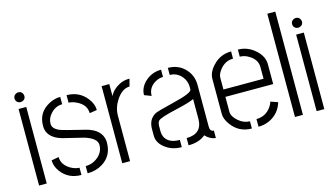

<svg xmlns="http://www.w3.org/2000/svg" viewBox="-80 -954 2146 1228"><g transform="rotate(-15 993.5 -340.0)"><path d="M42 -578.1Q42 -599.6 63.5 -608.4Q69.3 -610.4 75.2 -610.4Q97.7 -610.4 105.5 -588.9Q107.4 -583 107.4 -578.1Q107.4 -555.7 85.9 -547.9Q80.1 -545.9 75.2 -545.9Q52.7 -545.9 43.9 -566.4Q42 -572.3 42 -578.1ZM49.8 0V-506.8H100.6V0Z M168.9 -134.8 217.8 -143.6Q217.8 -92.8 271.5 -60.5Q300.8 -43.9 329.1 -43V4.9Q244.1 4.9 196.3 -58.6Q168.9 -95.7 168.9 -134.8ZM172.9 -362.3Q172.9 -451.2 252 -493.2Q289.1 -512.7 327.1 -512.7V-463.9Q281.2 -463.9 248 -425.8Q222.7 -397.5 222.7 -362.3Q222.7 -328.1 270.5 -309.6Q289.1 -301.8 418 -270.5Q424.8 -268.6 430.7 -267.6Q533.2 -241.2 540 -162.1Q540 -157.2 540 -152.3Q540 -65.4 468.8 -21.5Q424.8 4.9 370.1 4.9V-43Q420.9 -43 459 -79.1Q490.2 -109.4 490.2 -151.4Q490.2 -195.3 409.2 -220.7Q404.3 -222.7 285.2 -251Q276.4 -252.9 269.5 -254.9Q183.6 -280.3 173.8 -344.7Q172.9 -353.5 172.9 -362.3ZM369.1 -462.9V-512.7Q451.2 -512.7 500 -451.2Q531.2 -413.1 531.2 -371.1L482.4 -363.3Q482.4 -420.9 418.9 -450.2Q391.6 -462.9 369.1 -462.9Z M600.6 0V-510.7H651.4V-430.7Q670.9 -471.7 716.8 -495.1Q747.1 -510.7 779.3 -510.7H785.2L772.5 -461.9Q723.6 -461.9 684.6 -403.3Q652.3 -354.5 652.3 -300.8V0Z M840.8 -119.1Q840.8 -67.4 891.6 -32.2Q934.6 -1 995.1 -1V-48.8Q918.9 -48.8 896.5 -98.6Q889.6 -114.3 889.6 -131.8V-167Q889.6 -192.4 900.4 -203.1Q917 -219.7 1022.5 -243.2Q1116.2 -264.6 1144.5 -279.3V-147.5Q1143.6 -49.8 1040 -48.8V-1Q1105.5 -1 1145.5 -31.2Q1149.4 -34.2 1152.3 -37.1Q1184.6 -3.9 1220.7 -1V-49.8Q1195.3 -50.8 1195.3 -83V-359.4Q1195.3 -427.7 1146.5 -473.6Q1103.5 -513.7 1040 -513.7V-466.8Q1087.9 -466.8 1120.1 -427.7Q1143.6 -398.4 1143.6 -360.4V-343.8Q1144.5 -320.3 1022.5 -291Q906.2 -262.7 889.6 -253.9Q841.8 -226.6 840.8 -165ZM847.7 -384.8 893.6 -367.2Q893.6 -422.9 943.4 -451.2Q967.8 -465.8 995.1 -465.8V-513.7Q929.7 -513.7 882.8 -466.8Q847.7 -429.7 847.7 -384.8Z M1296.9 -139.6V-373Q1297.9 -418.9 1339.8 -460.9Q1387.7 -510.7 1458 -510.7V-462.9Q1402.3 -462.9 1366.2 -413.1Q1347.7 -387.7 1347.7 -365.2V-288.1H1613.3V-365.2Q1613.3 -414.1 1565.4 -444.3Q1535.2 -463.9 1502.9 -463.9V-510.7Q1568.4 -510.7 1620.1 -462.9Q1663.1 -421.9 1664.1 -374V-239.3H1347.7V-139.6Q1347.7 -109.4 1384.8 -77.1Q1419.9 -47.9 1459 -47.9V0Q1373 0 1323.2 -70.3Q1296.9 -107.4 1296.9 -139.6ZM1502.9 0V-50.8Q1566.4 -50.8 1602.5 -104.5Q1613.3 -121.1 1617.2 -135.7L1665 -119.1Q1643.6 -47.9 1578.1 -16.6Q1543 0 1502.9 0Z M1744.1 0V-683.6H1796.9V0Z M1879.9 -578.1Q1879.9 -599.6 1901.4 -608.4Q1907.2 -610.4 1913.1 -610.4Q1935.5 -610.4 1943.4 -588.9Q1945.3 -583 1945.3 -578.1Q1945.3 -555.7 1923.8 -547.9Q1918 -545.9 1913.1 -545.9Q1890.6 -545.9 1881.8 -566.4Q1879.9 -572.3 1879.9 -578.1ZM1887.7 0V-506.8H1938.5V0Z"/></g></svg>

Font: Post No Bills Jaffna
Style: Regular
Weight: 400
Designer: Kosala Senevirathne, Siva Puranthara, Lasantha Premarathna, Tharique Azeez
Foundry: Mooniak
Version: Version 1.220 ; ttfautohint (v1.6)